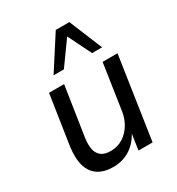

<svg xmlns="http://www.w3.org/2000/svg" viewBox="-184 -889 938 1015"><g transform="rotate(-30 285.0 -381.0)"><path d="M211 9Q157 9 121 -14Q85 -37 71 -83Q57 -129 66 -198L112 -501H204L158 -200Q152 -159 158.5 -130Q165 -101 185.5 -86Q206 -71 242 -71Q283 -71 316 -91.5Q349 -112 370.5 -147.5Q392 -183 398 -227L439 -501H530L455 0H369L385 -109H390Q363 -52 317 -21.5Q271 9 211 9ZM179 -569 309 -771H392L475 -569H414L344 -711L242 -569Z"/></g></svg>

Font: Nunitoga
Style: Medium Italic
Weight: 500
Italic angle: -9°
Designer: Vernon Adams
Foundry: Vernon Adams
Version: Version 1.0